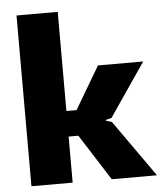

<svg xmlns="http://www.w3.org/2000/svg" viewBox="-56 -856 761 905"><g transform="rotate(-5 325.0 -404.0)"><path d="M56 -808H251V-339H299L418 -540H632L460 -288L433 -281V-277L460 -269L650 0H436L297 -218H251V0H56Z"/></g></svg>

Font: Encode Sans Normal
Style: ExtraBold
Weight: 800
Designer: Pablo Impallari, Andres Torresi
Foundry: Pablo Impallari, Andres Torresi
Version: Version 1.000; ttfautohint (v1.00) -l 8 -r 50 -G 200 -x 14 -